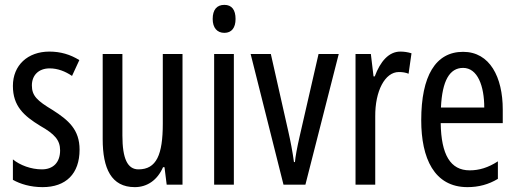

<svg xmlns="http://www.w3.org/2000/svg" viewBox="-20 -759 2126 789"><path d="M307 -144C307 -226 262 -265 196 -307C133 -345 111 -365 111 -408C111 -450 139 -478 184 -478C217 -478 248 -466 276 -447L306 -512C269 -535 229 -547 183 -547C94 -547 33 -491 33 -406C33 -323 78 -283 145 -242C205 -208 227 -183 227 -141C227 -92 199 -63 152 -63C108 -63 62 -80 33 -104V-20C63 -3 105 10 155 10C251 10 307 -45 307 -144Z M730 -537H649V-251C649 -123 623 -63 549 -63C504 -63 483 -107 483 -202V-537H402V-187C402 -67 437 10 534 10C585 10 627 -19 650 -72H656L665 0H730Z M902 -739C871 -739 854 -719 854 -681C854 -645 872 -624 902 -624C932 -624 948 -645 948 -681C948 -718 933 -739 902 -739ZM941 -537H860V0H941Z M1145 0H1235L1372 -537H1289L1211 -197C1201 -153 1194 -116 1192 -93H1188C1182 -137 1174 -178 1165 -218L1093 -537H1010Z M1625 -547C1578 -547 1543 -507 1520 -445H1515L1504 -537H1441V0H1522V-280C1521 -385 1562 -463 1619 -463C1634 -463 1647 -461 1659 -456L1671 -540C1655 -545 1640 -547 1625 -547Z M1883 -546C1770 -546 1711 -447 1711 -265C1711 -109 1764 10 1901 10C1947 10 1988 -1 2026 -24V-96C1986 -70 1949 -59 1910 -59C1831 -59 1793 -123 1791 -253H2046V-309C2046 -442 1993 -546 1883 -546ZM1883 -480C1943 -480 1970 -405 1970 -317H1792C1797 -428 1828 -480 1883 -480Z"/></svg>

Font: Noto Sans Arabic UI XCn
Style: Regular
Weight: 400
Width: 2
Designer: Monotype Design Team, Nadine Chahine and Nizar Qandah
Foundry: Monotype Imaging Inc.
Version: Version 2.010